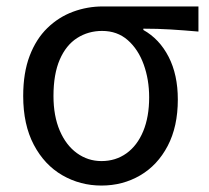

<svg xmlns="http://www.w3.org/2000/svg" viewBox="-20 -563 649 596"><path d="M295 13Q229 13 173.5 -19Q118 -51 85 -113.5Q52 -176 52 -265Q52 -337 72 -389.5Q92 -442 127 -476Q162 -510 206.5 -526.5Q251 -543 299 -543H596V-465Q550 -469 510 -471.5Q470 -474 425 -474V-470Q475 -442 503.5 -386.5Q532 -331 532 -254Q532 -170 500.5 -110Q469 -50 415 -18.5Q361 13 295 13ZM295 -63Q339 -63 372.5 -87Q406 -111 424.5 -155.5Q443 -200 443 -261Q443 -316 426 -363Q409 -410 376.5 -438.5Q344 -467 297 -467Q254 -467 219.5 -445Q185 -423 165.5 -378Q146 -333 146 -265Q146 -203 165.5 -157.5Q185 -112 219 -87.5Q253 -63 295 -63Z"/></svg>

Font: Farlight84_Sys_V01
Style: Regular
Weight: 400
Designer: Ryoko NISHIZUKA  (kana, bopomofo & ideographs); Paul D. Hunt (Latin, Greek & Cyrillic); Sandoll Communications , Soo-you
Foundry: Adobe
Version: Version 2.004;October 29, 2024;FontCreator 14.0.0.2814 64-bi